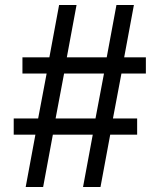

<svg xmlns="http://www.w3.org/2000/svg" viewBox="-20 -750 640 770"><path d="M83 0 122 -210H35V-275H133L167 -455H70V-520H178L217 -730H287L248 -520H408L447 -730H517L478 -520H565V-455H467L433 -275H530V-210H422L383 0H313L352 -210H192L153 0ZM203 -275H363L397 -455H237Z"/></svg>

Font: JetBrainsMono NFM
Style: Regular
Weight: 400
Monospace: yes
Designer: Philipp Nurullin, Konstantin Bulenkov
Foundry: JetBrains
Version: Version 2.304; ttfautohint (v1.8.4.7-5d5b);Nerd Fonts 3.3.0